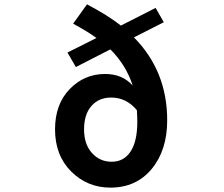

<svg xmlns="http://www.w3.org/2000/svg" viewBox="-20 -857 1040 891"><path d="M498 -106.4Q554.7 -106.4 585.9 -153.8Q617.2 -201.2 617.2 -292Q617.2 -312.5 615.2 -345.7Q566.4 -404.3 496.1 -404.3Q438.5 -404.3 404.3 -365.2Q370.1 -326.2 370.1 -256.8Q370.1 -187.5 406.7 -147Q443.4 -106.4 498 -106.4ZM740.2 -753.9 601.6 -683.6Q755.9 -527.3 755.9 -298.8Q755.9 -160.2 684.1 -73.2Q612.3 13.7 492.2 13.7Q385.7 13.7 310.5 -61Q235.4 -135.7 235.4 -256.8Q235.4 -373 303.2 -443.4Q371.1 -513.7 467.8 -513.7Q547.9 -513.7 595.7 -460Q565.4 -554.7 492.2 -627.9L332 -545.9L293 -613.3L427.7 -680.7Q384.8 -711.9 319.3 -747.1L383.8 -836.9Q483.4 -784.2 541 -738.3L702.1 -820.3Z"/></svg>

Font: GenEi Gothic M Regular
Style: Bold
Weight: 700
Designer: o_tamon (Modified); [Source Han Sans]
Ryoko NISHIZUKA  (kana & ideographs); Paul D. Hunt (Latin, Greek & Cyrillic); Wenl
Version: Version 1.1a;Original Version 1.004